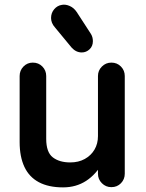

<svg xmlns="http://www.w3.org/2000/svg" viewBox="-20 -801 630 831"><path d="M253 10Q190 10 148 -12.5Q106 -35 85.5 -79Q65 -123 65 -186V-472Q65 -496 81.5 -513Q98 -530 122 -530Q147 -530 163.5 -513Q180 -496 180 -472V-200Q180 -142 208.5 -120Q237 -98 284 -98Q320 -98 347 -113Q374 -128 389 -153.5Q404 -179 404 -212V-472Q404 -496 421 -513Q438 -530 462 -530Q487 -530 503.5 -513Q520 -496 520 -472V-49Q520 -25 503.5 -8Q487 9 462 9Q438 9 421 -8Q404 -25 404 -49V-116L428 -102Q396 -46 352.5 -18Q309 10 253 10ZM334 -574Q309 -574 290 -595L219 -681Q209 -692 205 -702.5Q201 -713 201 -723Q201 -745 214.5 -761Q228 -777 248 -780Q264 -783 282 -775Q300 -767 312 -749L373 -655Q382 -641 382 -623Q382 -601 367.5 -587.5Q353 -574 334 -574Z"/></svg>

Font: National Park SemiBold
Style: Regular
Weight: 600
Designer: Andrea Herstowski, Ben Hoepner
Version: Version 1.009